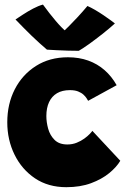

<svg xmlns="http://www.w3.org/2000/svg" viewBox="-20 -792 553 818"><path d="M492.5 -107Q476.5 -80 445 -54.2Q413.5 -28.5 367.8 -11.5Q322 5.5 262.5 5.5Q185.5 5.5 129.2 -32.2Q73 -70 42 -133Q11 -196 11 -271Q11 -349.5 43.2 -412Q75.5 -474.5 133.5 -511.2Q191.5 -548 269.5 -548Q316.5 -548 355.8 -534Q395 -520 425.5 -493.2Q456 -466.5 477 -429L355.5 -362.5Q353.5 -366 349 -373.2Q344.5 -380.5 335.5 -388.8Q326.5 -397 312.5 -402.5Q298.5 -408 278 -408Q245 -408 222.8 -394.8Q200.5 -381.5 189 -356.8Q177.5 -332 177.5 -297.5Q177.5 -271.5 185.2 -243.5Q193 -215.5 212.5 -196Q232 -176.5 267 -176.5Q288.5 -176.5 307 -184Q325.5 -191.5 339.5 -201.8Q353.5 -212 362.2 -221.2Q371 -230.5 373.5 -234.5ZM352.5 -766.5Q366.5 -760.5 385 -749.8Q403.5 -739 421.5 -726.8Q439.5 -714.5 452.8 -704.8Q466 -695 469.5 -692Q447 -671.5 416.2 -647.2Q385.5 -623 357.8 -603.2Q330 -583.5 315.5 -575.5Q297 -575.5 270.8 -576.2Q244.5 -577 220 -578.2Q195.5 -579.5 180 -580.5Q147.5 -608 115.2 -639.2Q83 -670.5 46 -709Q58 -717 78.2 -730.2Q98.5 -743.5 121.2 -755.5Q144 -767.5 163 -772.5Q176.5 -754 190.5 -736Q204.5 -718 217.8 -702.5Q231 -687 242 -675.8Q253 -664.5 259.5 -659H251.5Q257 -663.5 273.2 -680Q289.5 -696.5 310.8 -719.2Q332 -742 352.5 -766.5Z"/></svg>

Font: Grandstander Thin ExtraBold
Style: Regular
Weight: 800
Version: Version 1.200